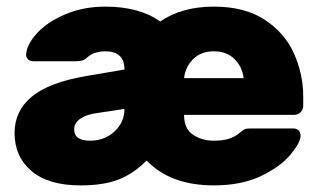

<svg xmlns="http://www.w3.org/2000/svg" viewBox="-20 -550 969 580"><path d="M626 -125Q654 -125 672 -131Q690 -137 703 -148Q714 -157 719 -159.5Q724 -162 736 -162H866Q876 -162 882 -156Q888 -150 888 -140Q888 -120 858 -83.5Q828 -47 769 -18.5Q710 10 626 10Q495 10 423 -65Q384 -26 339 -8Q294 10 223 10Q126 10 75 -33.5Q24 -77 24 -148Q24 -215 76 -258Q128 -301 239 -320L356 -340Q356 -395 298 -395Q265 -395 244 -377Q236 -369 228 -367Q220 -365 208 -365H81Q71 -365 64.5 -371Q58 -377 59 -387Q62 -418 93.5 -451.5Q125 -485 179 -507.5Q233 -530 298 -530Q401 -530 464 -485Q529 -530 626 -530Q719 -530 779.5 -490.5Q840 -451 868 -388.5Q896 -326 896 -258V-230Q896 -219 888 -211Q880 -203 869 -203H536Q536 -161 563 -143Q590 -125 626 -125ZM716 -314Q712 -348 688.5 -371.5Q665 -395 626 -395Q587 -395 563.5 -371.5Q540 -348 536 -314ZM264 -207Q236 -202 220 -189.5Q204 -177 204 -159Q204 -125 252 -125Q296 -125 326 -153Q356 -181 356 -221Z"/></svg>

Font: Rubik
Style: Regular
Weight: 700
Designer: Hubert & Fischer
Foundry: Hubert & Fischer
Version: Version 1.100